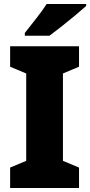

<svg xmlns="http://www.w3.org/2000/svg" viewBox="-20 -998 454 967"><path d="M378 -51H31V-154L112 -188V-628L31 -662V-765H378V-662L297 -628V-188L378 -154ZM414 -968Q394 -950 360.5 -922Q327 -894 291 -865.5Q255 -837 229 -818H105V-832Q130 -864 162 -904.5Q194 -945 215 -978H414Z"/></svg>

Font: Noto Sans Tamil UI SemiCondensed Black
Style: Regular
Weight: 900
Width: 4
Designer: Jelle Bosma - Monotype Design Team
Foundry: Monotype Imaging Inc.
Version: Version 2.004; ttfautohint (v1.8.4.7-5d5b)